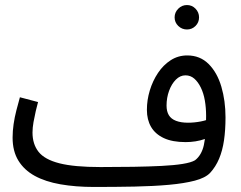

<svg xmlns="http://www.w3.org/2000/svg" viewBox="-20 -721 957 762"><path d="M353 21 379 -58Q448 -58 509.5 -59Q571 -60 621 -62.5Q671 -65 705 -70.5Q739 -76 754 -85Q780 -105 789 -145Q798 -185 798 -261Q798 -293 793 -322Q788 -351 777 -373.5Q766 -396 751 -409Q736 -422 716 -422Q695 -422 678 -405Q661 -388 651 -360.5Q641 -333 641 -302Q641 -279 650 -264Q659 -249 678.5 -241.5Q698 -234 726 -234Q751 -234 777 -239Q803 -244 822 -254L826 -187Q812 -176 793.5 -169.5Q775 -163 755.5 -160Q736 -157 717 -157Q664 -157 630 -173Q596 -189 579.5 -217.5Q563 -246 563 -285Q563 -324 574.5 -362Q586 -400 607 -431.5Q628 -463 657.5 -482Q687 -501 723 -501Q774 -501 808 -467Q842 -433 858.5 -377Q875 -321 875 -255Q875 -205 869 -164Q863 -123 849.5 -91Q836 -59 814 -35Q795 -15 753 -4Q711 7 650 12.5Q589 18 513.5 19.5Q438 21 353 21ZM353 21Q280 21 220 10.5Q160 0 118 -23Q76 -46 53 -83.5Q30 -121 30 -175Q30 -201 34 -228.5Q38 -256 45 -283Q52 -310 59 -335L131 -316Q127 -302 122 -280.5Q117 -259 113 -236.5Q109 -214 109 -195Q109 -149 133 -118.5Q157 -88 215.5 -73Q274 -58 379 -58L399 -11ZM722 -604Q702 -604 687.5 -618Q673 -632 673 -652Q673 -672 687.5 -686.5Q702 -701 722 -701Q742 -701 756 -686.5Q770 -672 770 -652Q770 -632 756 -618Q742 -604 722 -604Z"/></svg>

Font: Noto Sans Arabic SemiCondensed
Style: Regular
Weight: 400
Width: 4
Designer: Monotype Design Team, Nadine Chahine, Nizar Qandah and Khaled Hosny
Foundry: Monotype Imaging Inc.
Version: Version 2.012